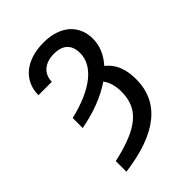

<svg xmlns="http://www.w3.org/2000/svg" viewBox="-220 -660 980 980"><g transform="rotate(-45 270.0 -170.0)"><path d="M106.5 -174.7Q169.4 -189.6 218.2 -210.9Q267 -232.2 300.2 -258.7Q333.5 -285.2 350.7 -316.4Q367.9 -347.7 367.9 -382.8Q367.9 -427.6 343 -451Q318.2 -474.4 270.6 -474.4Q245.7 -474.4 225.7 -467.9Q205.6 -461.3 191.4 -449Q177.2 -436.8 169.6 -419.4Q161.9 -402 161.9 -380.7H65.3Q65.3 -420.1 80.1 -451.9Q94.8 -483.7 122 -506Q149.1 -528.4 187.7 -540.5Q226.2 -552.6 274.1 -552.6Q318.2 -552.6 353.7 -541Q389.2 -529.5 414.1 -508.2Q438.9 -486.9 452.4 -456.3Q465.9 -425.8 465.9 -387.8Q465.9 -349.8 451.2 -314.8Q436.4 -279.8 408.4 -248.6Q475.9 -196.7 475.9 -86.6Q475.9 164.8 106.5 213.1V136.4Q179 120.4 230.5 99.6Q282 78.8 314.8 51.3Q347.7 23.8 362.7 -11.7Q377.8 -47.2 377.8 -92.3Q377.8 -125 370.2 -151.3Q362.6 -177.6 348 -195.7Q301.8 -163.7 241.1 -139.9Q180.4 -116.1 106.5 -102.3Z"/></g></svg>

Font: Fast_Sans
Style: Regular
Weight: 400
Designer: Rasmus Andersson
Foundry: rsms
Version: Version 3.018;git-588b23468